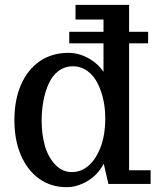

<svg xmlns="http://www.w3.org/2000/svg" viewBox="-20 -755 644 788"><path d="M253.9 13.2Q189.5 13.2 141.1 -21.2Q92.8 -55.7 65.9 -117.7Q39.1 -179.7 39.1 -262.2Q39.1 -345.2 66.2 -407.2Q93.3 -469.2 143.1 -503.7Q192.9 -538.1 261.2 -538.1Q301.8 -538.1 341.1 -517.1Q380.4 -496.1 404.8 -460V-577.1H264.2V-624.5H404.8V-674.8H290V-734.9H509.8V-624.5H587.9V-577.1H509.8V-56.2H598.1V0H424.8L405.8 -83Q380.9 -36.6 338.6 -11.7Q296.4 13.2 253.9 13.2ZM274.9 -48.8Q314.9 -48.8 345.7 -77.1Q376.5 -105.5 394.3 -155Q412.1 -204.6 412.1 -268.1Q412.1 -349.6 380.9 -412.6Q365.2 -444.3 338.9 -463.6Q312.5 -482.9 278.8 -482.9Q245.6 -482.9 220 -463.6Q194.3 -444.3 179.7 -411.1Q165 -378.4 158 -339.8Q150.9 -301.3 150.9 -259.8Q150.9 -205.1 163.6 -158.7Q176.3 -112.3 205.6 -80.6Q234.4 -48.8 274.9 -48.8Z"/></svg>

Font: Trocchi
Style: Regular
Weight: 400
Designer: Vernon Adams
Foundry: Vernon Adams
Version: Version 1.101; ttfautohint (v1.8.4.7-5d5b);gftools[0.9.27]